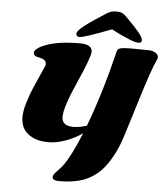

<svg xmlns="http://www.w3.org/2000/svg" viewBox="-74 -1064 1182 1379"><g transform="rotate(5 517.0 -375.0)"><path d="M832 -745.1 963.9 -743.7Q990.2 -743.7 1012 -731Q1033.7 -718.3 1033.7 -698.2Q1033.7 -689.5 1026.4 -674.8Q994.6 -611.3 916.7 -355.7Q838.9 -100.1 820.1 -52.5Q801.3 -4.9 777.1 38.6Q752.9 82 727.5 114Q702.1 146 672.4 169.7Q642.6 193.4 613 208.5Q583.5 223.6 548.3 232.4Q484.9 249 403.8 249Q355.5 249 355.5 223.1Q355.5 207.5 383.5 179Q411.6 150.4 416 144.5Q475.1 68.4 546.4 -108.4Q496.6 -71.8 429 -47.4Q361.3 -22.9 308.6 -22.9Q255.9 -22.9 222.7 -32.7Q189.5 -42.5 162.1 -61.5Q102.1 -103.5 102.1 -189Q102.1 -230 121.1 -293Q140.1 -356 162.8 -407.7Q185.5 -459.5 208 -508.8Q230.5 -558.1 233.2 -566.4Q235.8 -574.7 235.8 -582.5Q235.8 -614.7 176.3 -624.5Q160.6 -627 151.9 -634.5Q143.1 -642.1 143.1 -655.5Q143.1 -668.9 165 -685.8Q187 -702.6 226.6 -716.8Q316.9 -750 466.8 -750Q556.2 -750 556.2 -696.8Q556.2 -657.7 472.4 -470Q388.7 -282.2 388.7 -213.4Q388.7 -147.9 471.7 -147.9Q515.6 -147.9 568.8 -165Q661.1 -408.7 735.4 -716.3Q739.3 -733.9 761.5 -739.5Q783.7 -745.1 832 -745.1ZM688.5 -870.1Q491.2 -794.4 459 -794.4Q449.2 -794.4 442.4 -800.3Q435.5 -806.2 435.5 -816.4Q435.5 -836.9 488.3 -877.7Q541 -918.5 638.7 -980Q658.2 -992.2 672.6 -996.3Q687 -1000.5 711.4 -1000.5Q735.8 -1000.5 750.5 -993.2Q765.1 -985.8 778.8 -972.2Q842.8 -908.7 875.7 -869.4Q908.7 -830.1 908.7 -810.5Q908.7 -791 885.5 -791Q862.3 -791 822.3 -807.1Q753.4 -835 688.5 -870.1Z"/></g></svg>

Font: Sonsie One
Style: Regular
Weight: 400
Designer: Riccardo De Franceschi
Foundry: Sorkin Type Co
Version: Version 1.003